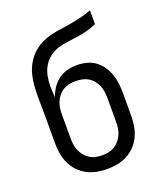

<svg xmlns="http://www.w3.org/2000/svg" viewBox="-138 -824 775 920"><g transform="rotate(-20 250.0 -363.5)"><path d="M250 8Q223 8 197 3Q171 -2 147.5 -14.5Q124 -27 105.5 -46.5Q87 -66 76 -90Q65 -114 60.5 -140.5Q56 -167 56 -193V-309Q56 -339 55.5 -369.5Q55 -400 55 -430Q55 -457 57 -485Q59 -513 65.5 -540Q72 -567 85.5 -591.5Q99 -616 118.5 -635.5Q138 -655 163 -668Q188 -681 215 -688Q242 -695 269.5 -698.5Q297 -702 324 -707Q351 -712 378 -718.5Q405 -725 431 -735V-665Q408 -654 383 -647.5Q358 -641 332.5 -637Q307 -633 281 -630Q255 -627 230.5 -619.5Q206 -612 185 -596Q164 -580 151 -557.5Q138 -535 133 -509.5Q128 -484 128 -458Q128 -444 129 -429.5Q130 -415 131 -401Q139 -425 153 -446Q167 -467 187 -482Q207 -497 231.5 -503.5Q256 -510 281 -510Q306 -510 330 -504Q354 -498 373.5 -484Q393 -470 407.5 -449.5Q422 -429 430 -405.5Q438 -382 441 -358Q444 -334 444 -309V-193Q444 -167 439.5 -140.5Q435 -114 424 -90Q413 -66 394.5 -46.5Q376 -27 352.5 -14.5Q329 -2 303 3Q277 8 250 8ZM250 -62Q267 -62 283.5 -65.5Q300 -69 314 -78Q328 -87 338.5 -100Q349 -113 355.5 -128.5Q362 -144 364 -160.5Q366 -177 366 -193V-309Q366 -326 364 -342.5Q362 -359 355.5 -374.5Q349 -390 338.5 -403Q328 -416 314 -424.5Q300 -433 283.5 -436.5Q267 -440 250 -440Q233 -440 216.5 -436.5Q200 -433 186 -424.5Q172 -416 161.5 -403Q151 -390 144.5 -374.5Q138 -359 136 -342.5Q134 -326 134 -309V-193Q134 -177 136 -160.5Q138 -144 144.5 -128.5Q151 -113 161.5 -100Q172 -87 186 -78Q200 -69 216.5 -65.5Q233 -62 250 -62Z"/></g></svg>

Font: Iosevka Term Curly
Style: Regular
Weight: 400
Designer: Belleve Invis
Foundry: Belleve Invis
Version: Version 32.3.0